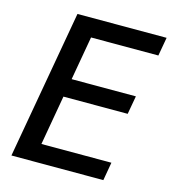

<svg xmlns="http://www.w3.org/2000/svg" viewBox="-108 -815 816 905"><g transform="rotate(15 300.0 -362.5)"><path d="M158.5 -725H593.5L577.5 -634.5H249L211.5 -421H525L509 -331.5H195.5L153 -89H494.5L479 0H30.5Z"/></g></svg>

Font: JuliaMono Medium
Style: Italic
Weight: 500
Italic angle: -9°
Monospace: yes
Designer: cormullion
Foundry: corm
Version: Version 0.054; ttfautohint (v1.8.4)